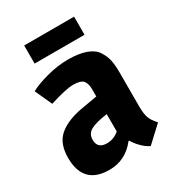

<svg xmlns="http://www.w3.org/2000/svg" viewBox="-175 -808 832 919"><g transform="rotate(-30 241.0 -348.0)"><path d="M102 -708H378V-608H102ZM279 -364Q279 -397 265 -412.5Q251 -428 211 -428Q171 -428 79 -399L36 -493Q70 -512 130.5 -528.5Q191 -545 249.5 -545Q308 -545 347.5 -531Q387 -517 404.5 -489.5Q422 -462 427.5 -435Q433 -408 433 -367V-179Q433 -142 440.5 -119Q448 -96 473 -69L386 12Q363 1 341.5 -21Q320 -43 310 -62H306Q248 12 159 12Q15 12 15 -137Q15 -216 60.5 -255Q106 -294 192 -309L279 -324ZM160 -153Q160 -104 212 -104Q250 -104 280 -130V-226Q216 -217 188 -201.5Q160 -186 160 -153Z"/></g></svg>

Font: Magra
Style: Bold
Weight: 600
Designer: Viviana Monsalve
Foundry: Viviana Monsalve
Version: Version 1.001